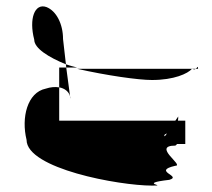

<svg xmlns="http://www.w3.org/2000/svg" viewBox="-20 -762 664 600"><path d="M63 -325C63 -235 352 -182 455 -182C510 -182 405 -188 509 -200C551 -212 453 -227 528 -244C557 -244 453 -307 528 -307C531 -309 532 -310 533 -312H559V-385H536C537 -389 537 -394 537 -398L528 -385H165V-489C152 -491 138 -490 123 -485C65 -473 46 -394 63 -325ZM87 -638C70 -703 88 -753 125 -740C156 -728 177 -687 177 -640L186 -561C132 -583 87 -611 87 -638ZM165 -489V-551H187L199 -461C195 -476 182 -486 165 -489ZM186 -561 187 -551H221C208 -554 195 -558 186 -561ZM199 -461C199 -461 201 -452 201 -452C201 -455 200 -458 199 -457ZM221 -547H580C567 -532 524 -512 455 -512C412 -512 314 -526 221 -547ZM495 -336C492 -339 493 -342 502 -345ZM580 -547H582L581 -548ZM582 -547H592C589 -545 586 -544 582 -547ZM592 -547C592 -547 599 -547 599 -547C599 -558 597 -551 592 -547Z"/></svg>

Font: bitstorm
Style: suext
Weight: 400
Version: Version 0.2